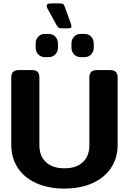

<svg xmlns="http://www.w3.org/2000/svg" viewBox="-20 -1091 756 1126"><path d="M311 -945 260 -1038Q254 -1049 254 -1057Q254 -1071 278 -1071H327Q345 -1071 350.5 -1067Q356 -1063 361 -1048L395 -954Q399 -942 399 -937Q399 -925 382 -925H341Q329 -925 323.5 -929Q318 -933 311 -945ZM189 -813V-835Q189 -859 204 -875.5Q219 -892 243 -892H266Q290 -892 305 -875.5Q320 -859 320 -835V-813Q320 -789 305 -772.5Q290 -756 266 -756H243Q219 -756 204 -772.5Q189 -789 189 -813ZM399 -813V-835Q399 -859 414 -875.5Q429 -892 453 -892H476Q500 -892 515 -875.5Q530 -859 530 -835V-813Q530 -789 515 -772.5Q500 -756 476 -756H453Q429 -756 414 -772.5Q399 -789 399 -813ZM46 -243V-636Q46 -658 56.5 -669Q67 -680 91 -680H166Q191 -680 201 -669.5Q211 -659 211 -636V-240Q211 -175 250 -139.5Q289 -104 358 -104Q427 -104 465.5 -139.5Q504 -175 504 -240V-636Q504 -658 514.5 -669Q525 -680 549 -680H624Q649 -680 659.5 -669Q670 -658 670 -636V-243Q670 -164 630.5 -105.5Q591 -47 520.5 -16Q450 15 358 15Q266 15 195 -16Q124 -47 85 -105.5Q46 -164 46 -243Z"/></svg>

Font: Mitr Medium
Style: Regular
Weight: 500
Designer: Thanarat Vachiruckul
Foundry: Cadson Demak
Version: Version 1.002